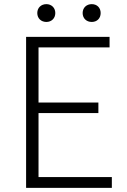

<svg xmlns="http://www.w3.org/2000/svg" viewBox="-20 -907 613 927"><path d="M106 0H520V-52H166V-361H455V-412H166V-678H509V-729H106ZM204 -801C228 -801 247 -818 247 -844C247 -870 228 -887 204 -887C179 -887 160 -870 160 -844C160 -818 179 -801 204 -801ZM423 -801C448 -801 466 -818 466 -844C466 -870 448 -887 423 -887C398 -887 379 -870 379 -844C379 -818 398 -801 423 -801Z"/></svg>

Font: Noto Sans CJK KR Light
Style: Regular
Weight: 300
Designer: Ryoko NISHIZUKA (kana & ideographs); Paul D. Hunt (Latin, Greek & Cyrillic); Wenlong ZHANG (bopomofo); Sandoll Communica
Foundry: Adobe Systems Incorporated
Version: Version 1.004;PS 1.004;hotconv 1.0.82;makeotf.lib2.5.63406